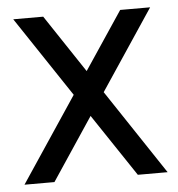

<svg xmlns="http://www.w3.org/2000/svg" viewBox="-44 -566 563 608"><g transform="rotate(-5 238.0 -262.5)"><path d="M359.9 -524.9H455.1L285.2 -270L464.8 0H370.1L237.3 -198.7L105 0H9.8L189.9 -270L20 -524.9H115.2L237.3 -341.3Z"/></g></svg>

Font: Miedinger*
Style: Book
Weight: 400
Version: Version 001.000